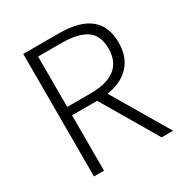

<svg xmlns="http://www.w3.org/2000/svg" viewBox="-169 -859 945 989"><g transform="rotate(-30 303.5 -364.5)"><path d="M166 -678.7V-378.9H304.7Q501 -378.9 501 -534.2Q501 -611.3 452.1 -645Q403.3 -678.7 304.7 -678.7ZM577.1 0H508.8L315.4 -329.1H166V0H106.4V-728.5H319.3Q561.5 -728.5 561.5 -534.2Q561.5 -449.2 513.7 -397.9Q465.8 -346.7 379.9 -334Z"/></g></svg>

Font: Gen Shin Gothic Light
Style: Regular
Weight: 200
Designer: [Source Han Sans]
Ryoko NISHIZUKA  (kana & ideographs); Paul D. Hunt (Latin, Greek & Cyrillic); Wenlong ZHANG  (bopomofo
Version: Version 1.002.20150607